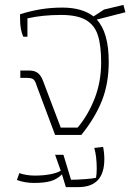

<svg xmlns="http://www.w3.org/2000/svg" viewBox="-20 -551 571 784"><path d="M132 -195Q131 -199 126 -212Q121 -225 113 -229Q105 -233 91 -233H63V-263H99Q122 -263 135 -252.5Q148 -242 156 -220L228 -30H297Q340 -81 366.5 -149Q393 -217 393 -296Q393 -366 379.5 -407.5Q366 -449 330.5 -469.5Q295 -490 229 -490Q153 -490 92 -476V-401H75Q62 -430 62 -472V-493Q108 -507 148.5 -513.5Q189 -520 235 -520Q315 -520 362 -484L405 -512L484 -531L492 -501L375 -471Q424 -419 424 -298Q424 -210 396 -139.5Q368 -69 312 0H205ZM233 161Q213 181 187 188.5Q161 196 119 196Q82 196 49 184L59 156Q88 166 122 166Q157 166 185.5 160.5Q214 155 228 146L205 81H239L270 183Q293 183 327 180.5Q361 178 372 175Q375 160 375 138Q375 88 365 53L401 49Q406 73 406 99Q406 213 300 213H249Z"/></svg>

Font: Athiti ExtraLight
Style: Regular
Weight: 250
Version: Version 1.032